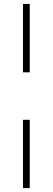

<svg xmlns="http://www.w3.org/2000/svg" viewBox="-20 -841 271 987"><path d="M132.8 -469.2H98.1V-820.8H132.8ZM132.8 126H98.1V-225.1H132.8Z"/></svg>

Font: Montserrat Ultra Light
Style: Regular
Weight: 200
Designer: Julieta Ulanovsky
Foundry: Julieta Ulanovsky
Version: Version 3.001;PS 003.001;hotconv 1.0.70;makeotf.lib2.5.58329